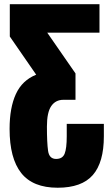

<svg xmlns="http://www.w3.org/2000/svg" viewBox="-20 -752 525 899"><path d="M250 127Q133.8 127 79.3 58.1Q24.9 -10.7 24.9 -148.4Q24.9 -247.6 54.4 -311.8Q84 -376 149.4 -402.3L25.9 -581.1V-732.4H445.8V-599.1H201.2L333.5 -408.2V-284.7H276.9Q240.2 -284.7 220 -255.4Q199.7 -226.1 199.7 -159.2Q199.7 -84 205.1 -45.9Q210.4 -7.8 242.7 -7.8Q272.9 -7.8 282.7 -32.5Q292.5 -57.1 292.5 -113.8V-171.9H466.3V-113.8Q466.3 8.3 414.6 67.6Q362.8 127 250 127Z"/></svg>

Font: webenart
Style: Regular
Weight: 400
Designer: Vernon Adams
Foundry: Vernon Adams
Version: Version 2.116; ttfautohint (v1.8.3)